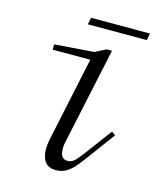

<svg xmlns="http://www.w3.org/2000/svg" viewBox="-104 -747 708 834"><g transform="rotate(15 250.0 -329.5)"><path d="M225 10Q182 10 168 -24.5Q154 -59 166 -115L246 -492H77V-516L254 -529L303 -554H327L234 -119Q227 -88 233.5 -65Q240 -42 264 -42Q284 -42 299.5 -59Q315 -76 337 -106L418 -215L435 -203L357 -97Q336 -68 316.5 -43.5Q297 -19 275.5 -4.5Q254 10 225 10ZM196 -638 202 -669H467L461 -638Z"/></g></svg>

Font: Xanh Mono
Style: Italic
Weight: 400
Italic angle: -12°
Monospace: yes
Designer: Lam Bao, Duy Dao
Foundry: Yellow Type Foundry
Version: Version 3.101; ttfautohint (v1.8.3)